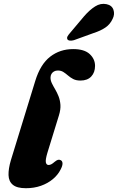

<svg xmlns="http://www.w3.org/2000/svg" viewBox="-20 -979 622 1013"><path d="M366 -720Q425 -720 453.2 -693.8Q481.5 -667.5 481.5 -631.5Q481.5 -597 461.5 -575.5Q441.5 -554 404.5 -554Q381.5 -554 366.2 -562Q351 -570 339 -580.5Q327 -591 314.5 -599Q302 -607 285.5 -607Q273.5 -607 264.8 -602Q256 -597 251.2 -588.5Q246.5 -580 246.5 -569Q246.5 -554.5 253.8 -539.5Q261 -524.5 271 -507.8Q281 -491 289 -470.8Q297 -450.5 298.8 -425.8Q300.5 -401 291 -370.5L230 -172.5Q219 -135.5 222 -122Q225 -108.5 236.5 -108.5Q243.5 -108.5 251 -112.5Q258.5 -116.5 268 -125Q279 -134 286 -135.8Q293 -137.5 300 -134Q309 -130 309.8 -117.8Q310.5 -105.5 300.5 -86Q286 -56.5 259 -34Q232 -11.5 196 1.2Q160 14 116.5 14Q69.5 14 47.8 -4Q26 -22 25 -55.2Q24 -88.5 37.5 -134L166 -552Q193 -640 244.8 -680Q296.5 -720 366 -720ZM423.5 -893Q453 -927 482 -945.2Q511 -963.5 542 -957Q570.5 -951 578.5 -927.5Q586.5 -904 574.5 -880Q561.5 -851 536.2 -833.8Q511 -816.5 472 -804L370 -767Q359.5 -764 349.2 -764.8Q339 -765.5 335.5 -772Q332 -779.5 336.5 -787.5Q341 -795.5 349 -804.5Z"/></svg>

Font: Fraunces ExtraBold
Style: Italic
Weight: 800
Italic angle: -16°
Version: Version 1.000;[b76b70a41]